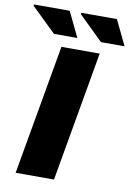

<svg xmlns="http://www.w3.org/2000/svg" viewBox="-116 -941 696 1001"><g transform="rotate(10 232.0 -440.5)"><path d="M109.9 -748 -20 -874 -18.1 -880.9H169.9L233.9 -748ZM358.9 -748 230 -874 231.9 -880.9H419.9L483.9 -748ZM39.1 0 160.2 -688H362.8L242.2 0Z"/></g></svg>

Font: Archivo Expanded ExtraBold
Style: Italic
Weight: 800
Width: 7
Italic angle: -10°
Designer: Hector Gatti
Foundry: Omnibus-Type
Version: Version 2.001